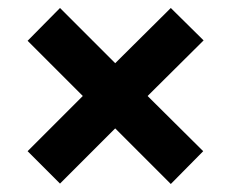

<svg xmlns="http://www.w3.org/2000/svg" viewBox="-20 -583 579 480"><path d="M407 -563 489 -482 349 -343 488 -205 407 -123 268 -262 130 -124 49 -205 187 -343 49 -481 130 -563 268 -425Z"/></svg>

Font: Noto Sans Kannada SemiCondensed ExtraBold
Style: Regular
Weight: 800
Width: 4
Designer: Jelle Bosma - Monotype Design Team
Foundry: Monotype Imaging Inc.
Version: Version 2.005; ttfautohint (v1.8.4.7-5d5b)